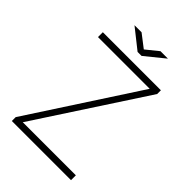

<svg xmlns="http://www.w3.org/2000/svg" viewBox="-253 -985 1092 1092"><g transform="rotate(45 293.0 -439.0)"><path d="M55 -31 480 -684H64V-723H531V-693L104 -39H531V0H55ZM432 -878.5 315 -783.5H283L163 -878.5H220L298 -818.5L372 -878.5Z"/></g></svg>

Font: Public Sans VF
Style: Regular
Weight: 400
Designer: Pablo Impallari, Rodrigo Fuenzalida (Modified by Dan O. Williams and USWDS)
Version: Version 1.003